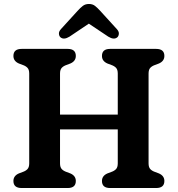

<svg xmlns="http://www.w3.org/2000/svg" viewBox="-20 -946 894 966"><path d="M282 -124Q282 -104.5 290.8 -95.2Q299.5 -86 314 -81L334 -73.5Q361.5 -61.5 361.5 -35.5Q361.5 0 320.5 0H89Q47.5 0 47.5 -35.5Q47.5 -61.5 75 -73.5L95 -81Q109.5 -86 118.2 -95.2Q127 -104.5 127 -124V-576Q127 -595.5 118.2 -604.8Q109.5 -614 95 -619L75 -626.5Q47.5 -638.5 47.5 -664.5Q47.5 -700 89 -700H320.5Q361.5 -700 361.5 -664.5Q361.5 -638.5 334 -626.5L314 -619Q299.5 -614 290.8 -604.8Q282 -595.5 282 -576V-369.5H572.5V-576Q572.5 -595.5 563.8 -604.8Q555 -614 540.5 -619L520.5 -626.5Q493 -638.5 493 -664.5Q493 -700 534 -700H765.5Q807 -700 807 -664.5Q807 -638.5 779.5 -626.5L759.5 -619Q745 -614 736.2 -604.8Q727.5 -595.5 727.5 -576V-124Q727.5 -104.5 736.2 -95.2Q745 -86 759.5 -81L779.5 -73.5Q807 -61.5 807 -35.5Q807 0 765.5 0H534Q493 0 493 -35.5Q493 -61.5 520.5 -73.5L540.5 -81Q555 -86 563.8 -95.2Q572.5 -104.5 572.5 -124V-295H282ZM329.5 -761.5Q301 -744 284 -758.5Q277.5 -764.5 276.5 -776Q275.5 -787.5 287 -800L369.5 -890.5Q384 -906.5 396.5 -916.2Q409 -926 427.5 -926Q446 -926 458.2 -916.2Q470.5 -906.5 485 -890.5L567.5 -800Q579 -787.5 578 -776Q577 -764.5 570.5 -758.5Q553.5 -744 525 -761.5L427 -827Z"/></svg>

Font: Fraunces 9pt S100 SemiBold
Style: Regular
Weight: 600
Version: Version 1.000; ttfautohint (v1.8.3)